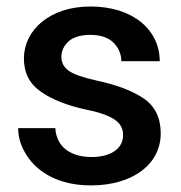

<svg xmlns="http://www.w3.org/2000/svg" viewBox="-20 -558 555 588"><path d="M356.9 -143.1C356.9 -105.5 322.8 -77.1 259.8 -77.1C207 -77.1 153.3 -100.1 149.4 -165.5H35.6C35.6 -136.7 44.4 -109.4 61.5 -82.5C95.7 -28.8 162.1 9.8 258.3 9.8C388.2 9.8 472.2 -56.2 472.2 -149.4C472.2 -196.8 455.1 -232.4 420.4 -256.3C385.7 -279.8 337.9 -297.9 277.3 -311C234.4 -320.3 205.6 -330.6 190.4 -341.3C175.3 -352.1 168 -366.2 168 -383.8C168 -401.9 175.3 -417.5 189.9 -431.2C204.6 -444.3 227.1 -451.2 256.8 -451.2C288.6 -451.2 312 -442.9 328.1 -426.8C343.8 -410.6 351.6 -391.6 351.6 -370.6H469.2C469.2 -464.8 389.2 -538.1 256.8 -538.1C130.9 -538.1 53.2 -464.4 53.2 -378.9C53.2 -334.5 70.8 -300.8 105.5 -276.9C140.1 -252.9 186 -234.9 242.2 -222.7C337.9 -203.1 356.9 -177.7 356.9 -143.1Z"/></svg>

Font: Vazirmatn Medium
Style: Regular
Weight: 500
Designer: Saber Rastikerdar
Foundry: Saber Rastikerdar
Version: Version 33.003